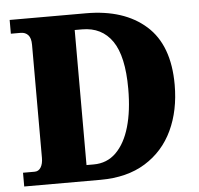

<svg xmlns="http://www.w3.org/2000/svg" viewBox="-51 -767 851 820"><g transform="rotate(-5 374.0 -357.0)"><path d="M20 0V-59H70Q87 -59 96.5 -74.5Q106 -90 106 -115V-600Q106 -629 94 -642Q82 -655 62 -655H20V-714H347Q510 -714 604 -630.5Q698 -547 698 -377Q698 -267 658 -182Q618 -97 539.5 -48.5Q461 0 347 0ZM324 -68Q381 -68 420 -106.5Q459 -145 479 -214Q499 -283 499 -377Q499 -517 454 -582Q409 -647 325 -647H293V-68Z"/></g></svg>

Font: Noto Serif Thai SemiCondensed Black
Style: Regular
Weight: 900
Width: 4
Designer: Monotype Design Team
Foundry: Monotype Imaging Inc.
Version: Version 2.002; ttfautohint (v1.8.4.7-5d5b)